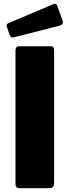

<svg xmlns="http://www.w3.org/2000/svg" viewBox="-20 -984 363 1004"><path d="M246 -742Q263 -742 263 -723V-27Q263 -12 256 -6Q249 0 233 0H85Q71 0 66 -5.5Q61 -11 61 -23V-721Q61 -731 65.5 -736.5Q70 -742 78 -742ZM307 -878Q309 -870 309 -868Q309 -853 289 -849L57 -790Q49 -788 47 -788Q36 -788 30 -802L17 -841Q15 -844 15 -850Q15 -859 24 -863L261 -963Q263 -964 267 -964Q271 -964 275 -961Q279 -958 280 -952Z"/></svg>

Font: Libre Franklin ExtraBold
Style: Regular
Weight: 800
Designer: Pablo Impallari, Rodrigo Fuenzalida
Foundry: Impallari Type
Version: Version 1.002; ttfautohint (v1.5)